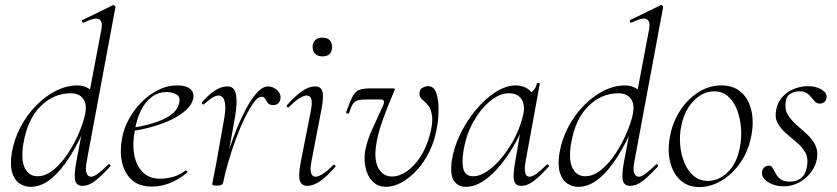

<svg xmlns="http://www.w3.org/2000/svg" viewBox="-20 -746 3402 780"><path d="M104 13Q80 13 59.5 -0.5Q39 -14 29.5 -44.5Q20 -75 28 -126Q38 -182 64 -231Q90 -280 127.5 -318Q165 -356 208 -377.5Q251 -399 295 -399Q322 -399 345.5 -383.5Q369 -368 373 -332L333 -246Q302 -171 265.5 -112.5Q229 -54 188.5 -20.5Q148 13 104 13ZM132 -30Q166 -30 198.5 -57Q231 -84 257.5 -125Q284 -166 302 -209Q320 -252 326 -283Q334 -324 317 -346Q300 -368 264 -367Q197 -366 144.5 -314Q92 -262 75 -163Q64 -96 81 -63Q98 -30 132 -30ZM315 9Q291 9 285.5 -12.5Q280 -34 290 -89L392 -627Q398 -659 382.5 -668Q367 -677 320 -654Q316 -652 314 -658Q312 -664 316 -665L439 -725Q442 -727 446 -723Q450 -719 449 -717L332 -89Q326 -58 331.5 -43Q337 -28 350 -28Q361 -28 379 -41.5Q397 -55 419 -77Q422 -81 426.5 -77Q431 -73 427 -69Q393 -32 367 -11.5Q341 9 315 9Z M597 12Q545 12 515 -15.5Q485 -43 475.5 -88Q466 -133 476 -185Q482 -222 502.5 -260Q523 -298 553.5 -329.5Q584 -361 621.5 -380Q659 -399 701 -399Q736 -399 753 -384.5Q770 -370 765 -345Q760 -322 737.5 -300.5Q715 -279 679.5 -261.5Q644 -244 600.5 -231.5Q557 -219 510 -213L512 -226Q590 -237 643.5 -261.5Q697 -286 707 -324Q715 -352 697 -362Q679 -372 658 -372Q622 -372 595 -351Q568 -330 551.5 -295Q535 -260 528 -218Q517 -161 525.5 -116.5Q534 -72 560.5 -46Q587 -20 630 -20Q655 -20 681.5 -27Q708 -34 733 -53Q736 -55 739.5 -51Q743 -47 740 -44Q702 -14 667 -1Q632 12 597 12Z M887 -6 877 -7Q885 -50 900 -102Q915 -154 935 -205.5Q955 -257 977.5 -300Q1000 -343 1023.5 -369Q1047 -395 1069 -395Q1082 -395 1094.5 -388Q1107 -381 1114.5 -369Q1122 -357 1119 -343Q1116 -330 1108.5 -324.5Q1101 -319 1090 -319Q1075 -319 1068.5 -327.5Q1062 -336 1057.5 -344.5Q1053 -353 1043 -353Q1028 -353 1010.5 -329Q993 -305 974 -266Q955 -227 938 -180.5Q921 -134 907.5 -88Q894 -42 887 -6ZM862 8Q849 8 845.5 6.5Q842 5 842 2Q842 -1 847.5 -26.5Q853 -52 857 -74L888 -249Q897 -295 895 -318Q893 -341 885.5 -349.5Q878 -358 869 -358Q854 -358 837.5 -346Q821 -334 808 -322Q806 -320 802 -323.5Q798 -327 800 -330Q828 -362 853.5 -378.5Q879 -395 904 -395Q921 -395 930.5 -383Q940 -371 941 -339.5Q942 -308 931 -249L887 -6Q885 8 862 8Z M1228 9Q1206 9 1198.5 -11Q1191 -31 1202 -89L1243 -297Q1255 -358 1226 -358Q1214 -358 1195 -346Q1176 -334 1154 -311Q1151 -307 1146.5 -311.5Q1142 -316 1146 -319Q1180 -357 1207.5 -376Q1235 -395 1260 -395Q1284 -395 1290 -373.5Q1296 -352 1285 -297L1245 -89Q1239 -58 1244 -43Q1249 -28 1262 -28Q1273 -28 1292 -40Q1311 -52 1333 -75Q1337 -79 1341 -74.5Q1345 -70 1341 -67Q1308 -29 1280.5 -10Q1253 9 1228 9ZM1290 -517Q1271 -517 1260.5 -527Q1250 -537 1250 -556Q1250 -573 1260.5 -583Q1271 -593 1290 -593Q1309 -593 1319 -583Q1329 -573 1329 -556Q1329 -517 1290 -517Z M1549 13Q1515 13 1494 -8.5Q1473 -30 1465.5 -63Q1458 -96 1463 -130Q1471 -176 1494 -225Q1517 -274 1536 -317Q1542 -331 1539 -336.5Q1536 -342 1525 -342H1473Q1447 -342 1434 -338.5Q1421 -335 1413.5 -323.5Q1406 -312 1398 -287Q1396 -283 1390.5 -285Q1385 -287 1387 -292Q1402 -335 1413 -355Q1424 -375 1440 -381Q1456 -387 1485 -387H1573Q1582 -387 1583.5 -385Q1585 -383 1581 -375Q1557 -320 1535 -259Q1513 -198 1507 -149Q1500 -92 1518.5 -60.5Q1537 -29 1572 -29Q1602 -29 1632 -49.5Q1662 -70 1686.5 -107Q1711 -144 1725 -194Q1739 -244 1735.5 -272.5Q1732 -301 1722 -314Q1712 -327 1707 -331Q1703 -335 1693.5 -343.5Q1684 -352 1684 -366Q1684 -383 1696.5 -389.5Q1709 -396 1719 -396Q1742 -396 1751.5 -370.5Q1761 -345 1761.5 -308.5Q1762 -272 1757 -239Q1748 -179 1725.5 -132.5Q1703 -86 1672.5 -53.5Q1642 -21 1610 -4Q1578 13 1549 13Z M1873 13Q1841 13 1824.5 -11Q1808 -35 1815 -91Q1823 -146 1849.5 -200.5Q1876 -255 1913.5 -300Q1951 -345 1993.5 -372Q2036 -399 2075 -399Q2093 -399 2110 -392.5Q2127 -386 2139 -371Q2151 -356 2153 -332L2115 -357Q2126 -359 2142 -373.5Q2158 -388 2161 -407Q2163 -410 2168.5 -409Q2174 -408 2173 -406L2115 -89Q2105 -28 2131 -28Q2143 -28 2161 -41.5Q2179 -55 2201 -77Q2204 -80 2208 -76Q2212 -72 2209 -69Q2176 -32 2149.5 -11.5Q2123 9 2097 9Q2074 9 2068.5 -12.5Q2063 -34 2073 -89L2097 -229L2113 -246Q2082 -172 2041.5 -113Q2001 -54 1957.5 -20.5Q1914 13 1873 13ZM1902 -30Q1931 -30 1962.5 -52.5Q1994 -75 2023.5 -112Q2053 -149 2075 -194Q2097 -239 2106 -283Q2114 -318 2098.5 -343Q2083 -368 2044 -367Q2008 -366 1969.5 -334Q1931 -302 1901.5 -248.5Q1872 -195 1862 -127Q1855 -80 1864 -55Q1873 -30 1902 -30Z M2329 13Q2305 13 2284.5 -0.5Q2264 -14 2254.5 -44.5Q2245 -75 2253 -126Q2263 -182 2289 -231Q2315 -280 2352.5 -318Q2390 -356 2433 -377.5Q2476 -399 2520 -399Q2547 -399 2570.5 -383.5Q2594 -368 2598 -332L2558 -246Q2527 -171 2490.5 -112.5Q2454 -54 2413.5 -20.5Q2373 13 2329 13ZM2357 -30Q2391 -30 2423.5 -57Q2456 -84 2482.5 -125Q2509 -166 2527 -209Q2545 -252 2551 -283Q2559 -324 2542 -346Q2525 -368 2489 -367Q2422 -366 2369.5 -314Q2317 -262 2300 -163Q2289 -96 2306 -63Q2323 -30 2357 -30ZM2540 9Q2516 9 2510.5 -12.5Q2505 -34 2515 -89L2617 -627Q2623 -659 2607.5 -668Q2592 -677 2545 -654Q2541 -652 2539 -658Q2537 -664 2541 -665L2664 -725Q2667 -727 2671 -723Q2675 -719 2674 -717L2557 -89Q2551 -58 2556.5 -43Q2562 -28 2575 -28Q2586 -28 2604 -41.5Q2622 -55 2644 -77Q2647 -81 2651.5 -77Q2656 -73 2652 -69Q2618 -32 2592 -11.5Q2566 9 2540 9Z M2821 14Q2775 14 2744.5 -13.5Q2714 -41 2702.5 -88Q2691 -135 2702 -193Q2713 -251 2743.5 -297.5Q2774 -344 2817.5 -371.5Q2861 -399 2910 -399Q2961 -399 2992 -370.5Q3023 -342 3033 -295Q3043 -248 3032 -193Q3020 -131 2987 -84Q2954 -37 2910 -11.5Q2866 14 2821 14ZM2856 -11Q2900 -11 2937 -47Q2974 -83 2986 -149Q2993 -184 2990.5 -223Q2988 -262 2975.5 -296.5Q2963 -331 2939.5 -353Q2916 -375 2881 -375Q2836 -375 2798.5 -337Q2761 -299 2748 -236Q2740 -199 2743 -160Q2746 -121 2759.5 -87Q2773 -53 2797.5 -32Q2822 -11 2856 -11Z M3163 11Q3127 11 3099.5 -6.5Q3072 -24 3076 -49Q3078 -61 3086 -67Q3094 -73 3103 -73Q3114 -73 3119.5 -63Q3125 -53 3131.5 -40.5Q3138 -28 3151 -18Q3164 -8 3189 -8Q3218 -8 3236.5 -24.5Q3255 -41 3259 -74Q3264 -105 3251 -127.5Q3238 -150 3216 -168Q3194 -186 3173 -204.5Q3152 -223 3139.5 -245.5Q3127 -268 3133 -299Q3139 -332 3159.5 -353.5Q3180 -375 3207.5 -385.5Q3235 -396 3262 -396Q3295 -396 3318 -382Q3341 -368 3338 -349Q3336 -336 3327.5 -330.5Q3319 -325 3311 -325Q3299 -325 3291.5 -332.5Q3284 -340 3276.5 -350Q3269 -360 3258 -367.5Q3247 -375 3227 -375Q3208 -375 3191.5 -365.5Q3175 -356 3172 -333Q3167 -303 3180 -281Q3193 -259 3214.5 -240Q3236 -221 3257.5 -201.5Q3279 -182 3291.5 -158Q3304 -134 3299 -102Q3294 -72 3274.5 -46Q3255 -20 3226 -4.5Q3197 11 3163 11Z"/></svg>

Font: Cormorant Light
Style: Italic
Weight: 300
Italic angle: -10°
Designer: Christian Thalmann (Catharsis Fonts)
Foundry: Catharsis Fonts
Version: Version 4.000